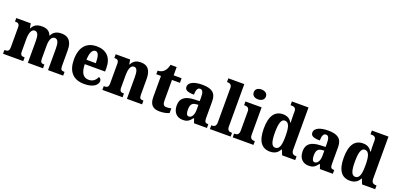

<svg xmlns="http://www.w3.org/2000/svg" viewBox="10 -1733 5586 2703"><g transform="rotate(20 2802.5 -381.0)"><path d="M15 0H318V-56H315C273 -56 252 -65 252 -121V-306C252 -387 271 -459 324 -459C372 -459 387 -410 387 -325V0H614V-56H610C568 -56 552 -65 552 -126V-318C552 -394 573 -459 624 -459C672 -459 689 -410 689 -325V0H916V-56H912C870 -56 854 -65 854 -126V-357C854 -492 795 -550 695 -550C621 -550 572 -523 546 -466H540C518 -524 472 -550 403 -550C323 -550 281 -523 253 -467H248L235 -536H18V-484H21C63 -484 87 -475 87 -419V-124C87 -65 61 -56 19 -56H15Z M1233 10C1374 10 1432 -50 1432 -106C1432 -130 1417 -147 1396 -154C1375 -105 1336 -67 1272 -67C1192 -67 1149 -125 1146 -256H1451V-308C1451 -467 1364 -550 1222 -550C1068 -550 980 -453 980 -265C980 -91 1063 10 1233 10ZM1288 -322H1148C1149 -426 1180 -483 1226 -483C1270 -483 1288 -423 1288 -322Z M1503 0H1806V-56H1802C1761 -56 1740 -65 1740 -121V-306C1740 -387 1757 -460 1811 -460C1857 -460 1871 -410 1871 -325V0H2098V-56H2094C2052 -56 2036 -65 2036 -126V-357C2036 -492 1982 -550 1883 -550C1809 -550 1769 -522 1741 -467H1736L1724 -536H1508V-480H1512C1553 -480 1575 -471 1575 -416V-124C1575 -65 1549 -56 1507 -56H1503Z M2361 10C2433 10 2482 -7 2504 -18V-88C2484 -83 2459 -79 2434 -79C2390 -79 2376 -104 2376 -163V-467H2495V-536H2376V-660H2284C2275 -616 2259 -585 2241 -565C2223 -543 2189 -520 2141 -520V-467H2211V-149C2211 -31 2269 10 2361 10Z M2708 10C2777 10 2803 -11 2845 -64H2854L2876 0H3070V-56H3067C3024 -56 3011 -72 3011 -126V-380C3011 -505 2941 -550 2803 -550C2692 -550 2600 -519 2600 -446C2600 -397 2645 -378 2737 -378C2737 -446 2754 -486 2792 -486C2832 -486 2845 -447 2845 -374V-320L2769 -317C2630 -312 2561 -263 2561 -154C2561 -42 2627 10 2708 10ZM2773 -64C2743 -64 2729 -95 2729 -150C2729 -221 2749 -257 2812 -262L2846 -265V-191C2846 -115 2817 -64 2773 -64Z M3114 0H3425V-56H3415C3382 -56 3353 -69 3353 -125V-760H3114V-704H3125C3145 -704 3187 -697 3187 -645V-125C3187 -69 3158 -56 3125 -56H3114Z M3607 -624C3656 -624 3699 -649 3699 -698C3699 -749 3656 -772 3607 -772C3556 -772 3517 -749 3517 -698C3517 -649 3556 -624 3607 -624ZM3456 0H3767V-56H3757C3724 -56 3694 -69 3694 -125V-536H3452V-480H3468C3500 -480 3530 -467 3530 -415V-127C3530 -70 3501 -56 3467 -56H3456Z M4015 10C4088 10 4132 -22 4160 -75H4166L4196 0H4392V-56H4386C4341 -56 4315 -71 4315 -133V-760H4066V-704H4074C4115 -704 4149 -697 4149 -643V-590C4149 -553 4150 -507 4153 -474H4147C4121 -517 4082 -548 4013 -548C3893 -548 3824 -460 3824 -267C3824 -75 3893 10 4015 10ZM4066 -67C4012 -67 3991 -133 3991 -268C3991 -400 4012 -473 4066 -473C4130 -473 4149 -400 4149 -269C4149 -135 4130 -67 4066 -67Z M4594 10C4663 10 4689 -11 4731 -64H4740L4762 0H4956V-56H4953C4910 -56 4897 -72 4897 -126V-380C4897 -505 4827 -550 4689 -550C4578 -550 4486 -519 4486 -446C4486 -397 4531 -378 4623 -378C4623 -446 4640 -486 4678 -486C4718 -486 4731 -447 4731 -374V-320L4655 -317C4516 -312 4447 -263 4447 -154C4447 -42 4513 10 4594 10ZM4659 -64C4629 -64 4615 -95 4615 -150C4615 -221 4635 -257 4698 -262L4732 -265V-191C4732 -115 4703 -64 4659 -64Z M5213 10C5286 10 5330 -22 5358 -75H5364L5394 0H5590V-56H5584C5539 -56 5513 -71 5513 -133V-760H5264V-704H5272C5313 -704 5347 -697 5347 -643V-590C5347 -553 5348 -507 5351 -474H5345C5319 -517 5280 -548 5211 -548C5091 -548 5022 -460 5022 -267C5022 -75 5091 10 5213 10ZM5264 -67C5210 -67 5189 -133 5189 -268C5189 -400 5210 -473 5264 -473C5328 -473 5347 -400 5347 -269C5347 -135 5328 -67 5264 -67Z"/></g></svg>

Font: Noto Serif Tamil SemiCondensed ExtraBold
Style: Italic
Weight: 800
Width: 4
Italic angle: -12°
Designer: Indian Type Foundry, Tom Grace, and the Monotype Design Team
Foundry: Monotype Imaging Inc.
Version: Version 2.003